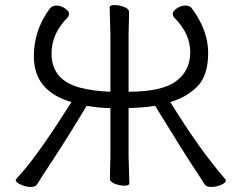

<svg xmlns="http://www.w3.org/2000/svg" viewBox="-20 -725 953 760"><path d="M263 -321Q114 -364 114 -502Q114 -606 177 -691Q186 -703 203.5 -703Q221 -703 237 -692Q253 -681 253 -671Q253 -661 247 -655Q184 -592 184 -513Q184 -408 297 -378Q350 -364 417 -362V-589L414 -695Q414 -705 433 -705Q452 -705 471.5 -697.5Q491 -690 491 -677L489 -588V-362Q621 -362 677 -403.5Q733 -445 733 -518.5Q733 -592 670 -655Q664 -661 664 -671Q664 -681 680 -692Q696 -703 714.5 -703Q733 -703 740 -691Q804 -605 804 -515.5Q804 -426 761.5 -383Q719 -340 654 -321Q772 -130 871 -17Q874 -14 874 -11Q874 -1 854.5 7Q835 15 816 15Q797 15 790 5Q780 -12 744.5 -65.5Q709 -119 594 -306Q560 -300 489 -297V-106L492 0Q492 10 473 10Q454 10 434.5 2.5Q415 -5 415 -18L417 -107V-297Q379 -297 323 -306Q256 -194 197 -104Q138 -14 131 -2Q124 10 117.5 12.5Q111 15 97.5 15Q84 15 63 6Q42 -3 42 -12Q42 -15 64 -39Q131 -113 263 -321Z"/></svg>

Font: ToneOZ-Pinyin-WenKai-Regular
Style: Regular
Weight: 400
Designer: Fontworks Inc.
Foundry: ToneOZ
Version: Version 0.240331